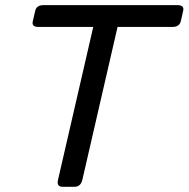

<svg xmlns="http://www.w3.org/2000/svg" viewBox="-20 -720 727 740"><path d="M127.9 -616.2Q101.1 -616.2 106.4 -638.2L115.7 -678.2Q120.6 -700.2 147.5 -700.2H664.1Q690.9 -700.2 686 -678.2L676.8 -638.2Q671.4 -616.2 644.5 -616.2H433.1L297.4 -26.9Q291 0 266.6 0H221.7Q197.3 0 203.6 -26.9L339.4 -616.2Z"/></svg>

Font: Istok Web
Style: BoldItalic
Weight: 700
Italic angle: -13°
Designer: Andrey V. Panov
Foundry: Andrey V. Panov
Version: Version 1.0.2g